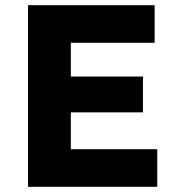

<svg xmlns="http://www.w3.org/2000/svg" viewBox="-20 -720 685 740"><path d="M88 0V-700H576V-555H253V-425H531V-287H253V-145H586V0Z"/></svg>

Font: Lexend
Style: Bold
Weight: 700
Designer: Bonnie Shaver-Troup, Thomas Jockin
Foundry: Lexend
Version: Version 1.007; ttfautohint (v1.8.3)